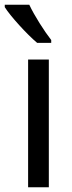

<svg xmlns="http://www.w3.org/2000/svg" viewBox="-39 -786 304 806"><path d="M84 -766H-19V-756C4 -719 74 -642 117 -606H176V-618C147 -655 105 -721 84 -766ZM166 0V-536H79V0Z"/></svg>

Font: Noto Sans Thai
Style: Regular
Weight: 400
Designer: Monotype Design Team
Foundry: Monotype Imaging Inc.
Version: Version 1.901